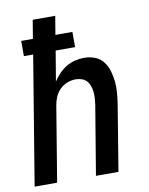

<svg xmlns="http://www.w3.org/2000/svg" viewBox="-83 -796 666 857"><g transform="rotate(-10 250.0 -367.5)"><path d="M4 0 100 -582H58V-651H111L125 -735H227L213 -651H290V-582H202L179 -445Q190 -463 206 -479.5Q222 -496 240.5 -507Q259 -518 280 -523Q301 -528 321 -528Q347 -528 370 -519Q393 -510 407.5 -491Q422 -472 429 -448.5Q436 -425 438.5 -400.5Q441 -376 439 -350Q437 -324 433 -299L384 0H282L334 -313Q336 -327 337 -342Q338 -357 336.5 -371Q335 -385 330.5 -398Q326 -411 317 -421Q308 -431 294.5 -435.5Q281 -440 267 -440Q248 -440 228.5 -432.5Q209 -425 194.5 -410Q180 -395 172.5 -376.5Q165 -358 162 -339L106 0Z"/></g></svg>

Font: Iosevka Curly Semibold
Style: Italic
Weight: 600
Italic angle: -9°
Monospace: yes
Designer: Belleve Invis
Foundry: Belleve Invis
Version: Version 22.1.2; ttfautohint (v1.8.4)